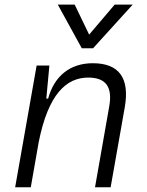

<svg xmlns="http://www.w3.org/2000/svg" viewBox="-20 -796 626 816"><path d="M44.4 0H110.8L144.5 -191.9C185.1 -396.5 262.2 -466.3 355 -466.3C431.2 -466.3 458.5 -425.3 444.3 -344.2L383.8 0H450.2L510.3 -340.3C531.7 -463.4 486.8 -527.3 374.5 -527.3C277.8 -527.3 210.4 -472.7 184.6 -377H176.8L189.9 -517.6H135.7ZM327.6 -590.8H375.5L543.9 -776.4H467.3L358.9 -648.9L297.4 -776.4H225.6Z"/></svg>

Font: Cascadia Mono NF Light
Style: Italic
Weight: 300
Italic angle: -10°
Monospace: yes
Designer: Aaron Bell
Foundry: Saja Typeworks
Version: Version 2404.023